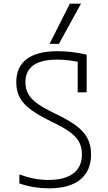

<svg xmlns="http://www.w3.org/2000/svg" viewBox="-20 -1020 590 1050"><path d="M248 10Q208 10 167 3.5Q126 -3 86 -17V-66Q127 -51 165 -43.5Q203 -36 245 -36Q334 -36 381 -71.5Q428 -107 428 -176Q428 -218 410 -248Q392 -278 354.5 -303.5Q317 -329 257 -357Q194 -388 152 -418Q110 -448 89.5 -484Q69 -520 69 -570Q69 -654 126 -697Q183 -740 295 -740Q331 -740 372 -735.5Q413 -731 454 -721V-515H405V-703L426 -678Q389 -686 356 -690Q323 -694 292 -694Q206 -694 162.5 -663Q119 -632 119 -570Q119 -532 136 -503.5Q153 -475 189.5 -450Q226 -425 283 -398Q351 -366 393.5 -335Q436 -304 457 -266Q478 -228 478 -176Q478 -86 419 -38Q360 10 248 10ZM302 -780H251L362 -1000H423Z"/></svg>

Font: M PLUS Code Latin SemiExpanded Light
Style: Regular
Weight: 300
Width: 6
Designer: Coji Morishita
Foundry: UNDERFOREST DESIGN
Version: Version 1.002; ttfautohint (v1.8.3)